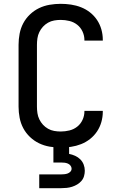

<svg xmlns="http://www.w3.org/2000/svg" viewBox="-20 -763 640 1003"><path d="M297 8Q268 8 239 3Q210 -2 184 -14.5Q158 -27 136.5 -47.5Q115 -68 101.5 -93.5Q88 -119 82.5 -148Q77 -177 77 -206V-529Q77 -558 82.5 -587Q88 -616 101.5 -641.5Q115 -667 136.5 -687.5Q158 -708 184 -720.5Q210 -733 239 -738Q268 -743 297 -743Q324 -743 351 -739Q378 -735 403.5 -725Q429 -715 450.5 -698Q472 -681 487 -658.5Q502 -636 509.5 -609.5Q517 -583 517 -556V-551H421V-554Q421 -577 411 -598.5Q401 -620 383 -634Q365 -648 342.5 -653.5Q320 -659 297 -659Q280 -659 263 -656Q246 -653 231 -644.5Q216 -636 204.5 -623.5Q193 -611 185.5 -595.5Q178 -580 175.5 -563Q173 -546 173 -529V-206Q173 -189 175.5 -172Q178 -155 185.5 -139.5Q193 -124 204.5 -111.5Q216 -99 231 -90.5Q246 -82 263 -79Q280 -76 297 -76Q320 -76 342.5 -81.5Q365 -87 383 -101Q401 -115 411 -136.5Q421 -158 421 -181V-184H517V-179Q517 -152 509.5 -125.5Q502 -99 487 -76.5Q472 -54 450.5 -37Q429 -20 403.5 -10Q378 0 351 4Q324 8 297 8ZM185 220V148H300Q309 148 317.5 147Q326 146 334 143Q342 140 348 133.5Q354 127 354 118Q354 110 348.5 102.5Q343 95 334.5 91.5Q326 88 317.5 87Q309 86 300 86H259V-76H341V41Q357 44 372.5 51Q388 58 399.5 69.5Q411 81 417 96.5Q423 112 423 129Q423 143 419 157Q415 171 405.5 182Q396 193 383.5 200.5Q371 208 357 212.5Q343 217 328.5 218.5Q314 220 300 220Z"/></svg>

Font: Iosevka Fixed Curly Md Ex
Style: Regular
Weight: 500
Width: 7
Monospace: yes
Designer: Belleve Invis
Foundry: Belleve Invis
Version: Version 30.1.2